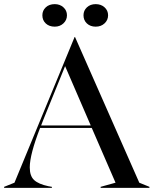

<svg xmlns="http://www.w3.org/2000/svg" viewBox="-35 -909 743 929"><path d="M-15 -5 35 -25 326 -730H328L639 -25L688 -5V0H452V-5L524 -25L409 -290H159Q109 -161 109 -99Q109 -57 130.5 -37.5Q152 -18 199 -8L216 -5V0H-15ZM404 -302 280 -589 176 -333 164 -302ZM369 -835Q369 -858 385.5 -873.5Q402 -889 428 -889Q454 -889 471 -873.5Q488 -858 488 -835Q488 -812 471 -796Q454 -780 428 -780Q402 -780 385.5 -795.5Q369 -811 369 -835ZM230 -889Q255 -889 272 -873.5Q289 -858 289 -835Q289 -812 272 -796Q255 -780 230 -780Q203 -780 186.5 -795.5Q170 -811 170 -835Q170 -858 186.5 -873.5Q203 -889 230 -889Z"/></svg>

Font: Nyght Serif
Style: Regular
Weight: 400
Designer: Maksym Kobuzan
Version: Version 0.410;July 4, 2025;FontCreator 15.0.0.2958 64-bit